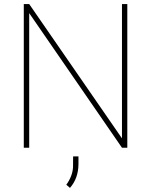

<svg xmlns="http://www.w3.org/2000/svg" viewBox="-20 -731 748 950"><path d="M609.9 0H583.5L124.5 -666V0H97.7V-710.9H124.5L583.5 -46.4V-710.9H609.9ZM326.2 198.7 308.1 183.1Q338.4 141.1 341.3 97.2L341.8 43H368.2V81.5Q367.7 151.4 326.2 198.7Z"/></svg>

Font: Roboto Thin
Style: Regular
Weight: 250
Designer: Google
Version: Version 2.134; 2016